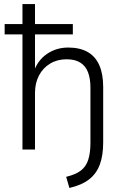

<svg xmlns="http://www.w3.org/2000/svg" viewBox="-20 -739 614 949"><path d="M323 190 307 135Q353 124 379 104.5Q405 85 416 51Q427 17 427 -33V-305Q427 -351 415 -382Q403 -413 377 -429.5Q351 -446 309 -446Q263 -446 227.5 -424.5Q192 -403 172.5 -365.5Q153 -328 153 -280V0H91V-569H3V-620H91V-719H153V-620H340V-569H153V-382H146Q165 -440 211.5 -472Q258 -504 317 -504Q374 -504 412.5 -482.5Q451 -461 470.5 -417.5Q490 -374 490 -310V-35Q490 29 473.5 74Q457 119 420.5 147.5Q384 176 323 190Z"/></svg>

Font: Nunitoga
Style: Light
Weight: 300
Designer: Vernon Adams
Foundry: Vernon Adams
Version: Version 1.0